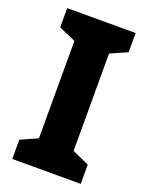

<svg xmlns="http://www.w3.org/2000/svg" viewBox="-136 -784 658 854"><g transform="rotate(20 193.0 -357.0)"><path d="M355 0H31V-91L111 -127V-588L31 -623V-714H355V-623L275 -588V-127L355 -91Z"/></g></svg>

Font: Noto Sans Arabic SemCond ExtBd
Style: Regular
Weight: 800
Width: 4
Designer: Monotype Design Team, Nadine Chahine, Nizar Qandah and Khaled Hosny
Foundry: Monotype Imaging Inc.
Version: Version 2.012; ttfautohint (v1.8.4.7-5d5b)